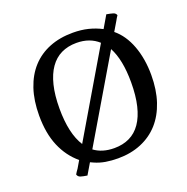

<svg xmlns="http://www.w3.org/2000/svg" viewBox="-139 -873 1019 1049"><g transform="rotate(-20 371.0 -348.0)"><path d="M708 -348.6Q708 -262.7 685.3 -194.6Q662.6 -126.5 620.4 -79.3Q578.1 -32.2 517.8 -7.1Q457.5 18.1 382.8 18.1Q344.7 18.1 311 12.5Q277.3 6.8 247.1 -6.8L230 -14.6L192.4 48.8Q168.5 45.4 154.3 40.8Q140.1 36.1 136.2 22.5Q140.1 15.6 144.5 9Q148.9 2.4 154.3 -4.9L178.7 -46.4Q119.6 -95.7 87.9 -170.4Q56.2 -245.1 56.2 -348.6Q56.2 -435.5 78.9 -503.2Q101.6 -570.8 144 -617.2Q186.5 -663.6 246.8 -687.7Q307.1 -711.9 382.8 -711.9Q431.6 -711.9 471.9 -701.9Q512.2 -691.9 548.8 -672.9L590.3 -743.7Q613.8 -739.7 627.9 -735.4Q642.1 -731 646 -718.3Q640.6 -711.4 637.2 -704.8Q633.8 -698.2 629.4 -690.9L598.1 -638.2Q624.5 -616.7 645 -586.7Q665.5 -556.6 679.4 -519.5Q693.4 -482.4 700.7 -439.2Q708 -396 708 -348.6ZM173.8 -347.2Q173.8 -201.2 224.1 -123L509.8 -607.4Q460 -652.8 382.8 -652.8Q333 -652.8 294.2 -634Q255.4 -615.2 228.8 -577.1Q202.1 -539.1 188 -481.7Q173.8 -424.3 173.8 -347.2ZM382.8 -41.5Q432.6 -41.5 471.4 -60.3Q510.3 -79.1 536.6 -117.2Q563 -155.3 576.9 -212.9Q590.8 -270.5 590.8 -348.6Q590.8 -480.5 549.8 -556.2L266.1 -76.2Q312.5 -41.5 382.8 -41.5Z"/></g></svg>

Font: Tienne
Style: Regular
Weight: 400
Designer: vernon adams
Foundry: vernon adams
Version: Version 1.001